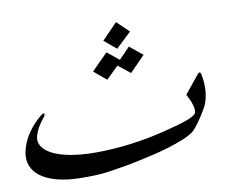

<svg xmlns="http://www.w3.org/2000/svg" viewBox="-110 -777 1046 833"><g transform="rotate(-10 413.0 -360.0)"><path d="M502 -628.9 434.6 -564.9 381.3 -609.4 449.2 -679.7ZM542.5 -519 475.6 -450.7 422.4 -492.7Q409.7 -480 396 -466.6Q382.3 -453.1 368.7 -439.9L314 -485.8L385.7 -557.6L437.5 -515.6Q449.7 -527.8 462.2 -540.8Q474.6 -553.7 485.8 -565.4ZM771 -272Q767.1 -258.8 756.3 -240.2Q745.6 -221.7 733.2 -203.4Q720.7 -185.1 708.7 -170.4Q696.8 -155.8 689.9 -150.9Q672.9 -138.7 644.3 -127Q615.7 -115.2 581.5 -104.7Q547.4 -94.2 509.5 -85.2Q471.7 -76.2 435.3 -68.6Q398.9 -61 366.7 -55.7Q334.5 -50.3 311 -46.9Q292 -43.9 276.9 -42.7Q261.7 -41.5 247.6 -40.8Q233.4 -40 219.2 -40Q205.1 -40 188 -40Q126.5 -40 79.8 -52Q33.2 -64 4.4 -86.2Q-24.4 -108.4 -33.7 -140.4Q-43 -172.4 -30.3 -212.4Q-8.8 -280.8 57.1 -336.4Q65.4 -343.8 70.8 -343.8Q76.2 -343.8 74.2 -336.4Q72.8 -331.5 67.9 -326.2Q53.7 -309.6 43.5 -292Q33.2 -274.4 27.8 -257.3Q19 -230.5 32 -208.5Q44.9 -186.5 76.4 -170.7Q107.9 -154.8 156 -146.2Q204.1 -137.7 265.1 -137.7Q413.6 -137.7 568.8 -175.8Q640.6 -193.4 677.7 -207Q714.8 -220.7 718.8 -233.4Q726.1 -257.8 695.3 -316.4L757.3 -393.1Q763.2 -400.9 768.6 -401.9Q772 -401.9 774.4 -394Q781.2 -361.8 780.5 -330.8Q779.8 -299.8 771 -272Z"/></g></svg>

Font: XB Zar
Style: Italic
Weight: 400
Italic angle: -12°
Designer: Behnam
Foundry: Irmug
Version: Version 8.005 2009